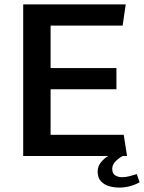

<svg xmlns="http://www.w3.org/2000/svg" viewBox="-20 -706 652 869"><path d="M85 0V-686H549L535 -590H209V-398H507V-302H209V-96H540L555 0ZM519 143Q496 143 473.5 136.5Q451 130 436.5 114Q422 98 422 71Q422 47 437 28.5Q452 10 470 0H535Q514 12 501 26.5Q488 41 488 58Q488 80 502 88Q516 96 532 96Q549 96 566 91.5Q583 87 599 82L612 119Q590 131 567 137Q544 143 519 143Z"/></svg>

Font: Chivo Medium
Style: Regular
Weight: 500
Designer: Hector Gatti
Foundry: Omnibus-Type
Version: Version 2.002